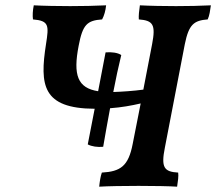

<svg xmlns="http://www.w3.org/2000/svg" viewBox="-20 -699 813 722"><path d="M642 -676C599 -676 542 -677 506 -679C503 -659 501 -640 502 -626C556 -622 566 -606 552 -533L519 -362C483 -357 437 -354 406 -353C415 -401 426 -451 436 -492C423 -501 399 -504 377 -502L349 -356C272 -368 254 -416 276 -528C291 -607 308 -622 364 -626C372 -641 377 -659 379 -679C339 -677 289 -676 244 -676C200 -676 143 -677 107 -679C103 -660 102 -640 104 -626C165 -621 164 -603 153 -533C129 -379 139 -291 336 -290L310 -156C325 -148 347 -145 368 -147C375 -190 385 -242 394 -292C436 -295 475 -302 509 -310L479 -158C463 -74 433 -54 363 -50C358 -36 355 -17 353 3C385 1 443 0 501 0C558 0 618 1 646 3C649 -17 652 -37 650 -50C597 -53 585 -69 600 -144L675 -533C690 -607 709 -622 761 -626C768 -641 770 -659 773 -679C735 -677 686 -676 642 -676Z"/></svg>

Font: Vollkorn Semibold
Style: Italic
Weight: 600
Italic angle: -11°
Designer: Friedrich Althausen
Foundry: Friedrich Althausen
Version: Version 4.015;PS 004.015;hotconv 1.0.88;makeotf.lib2.5.64775